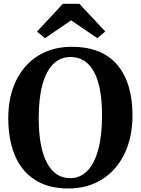

<svg xmlns="http://www.w3.org/2000/svg" viewBox="-20 -1004 758 1034"><path d="M24.5 -367.5Q24.5 -483 67 -570.2Q109.5 -657.5 186.8 -704.8Q264 -752 366.5 -752Q531 -751.5 612.2 -654Q693.5 -556.5 693.5 -382.5Q693.5 -266 650.8 -176.8Q608 -87.5 529.8 -38.2Q451.5 11 348.5 11Q239.5 11 167 -36.2Q94.5 -83.5 59.5 -168.5Q24.5 -253.5 24.5 -367.5ZM188.5 -368Q188.5 -211 232.5 -127.8Q276.5 -44.5 358 -44.5Q411 -44.5 449.5 -83Q488 -121.5 508.8 -197Q529.5 -272.5 529.5 -382Q529.5 -538 486 -617.5Q442.5 -697 360 -697Q306.5 -697 268.2 -660.5Q230 -624 209.2 -550.5Q188.5 -477 188.5 -368ZM179 -833.5 318.5 -983.5H407.5L547 -834.5L504 -798.5L363 -894.5L222.5 -798.5Z"/></svg>

Font: Merriweather Text
Style: Bold
Weight: 700
Designer: Eben Sorkin
Foundry: Eben Sorkin
Version: Version 2.100